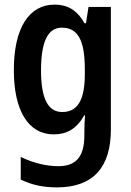

<svg xmlns="http://www.w3.org/2000/svg" viewBox="-20 -573 568 833"><path d="M217 -553C105 -553 40 -450 40 -269C40 -93 103 10 213 10C268 10 311 -12 346 -73H349C347 -50 346 -20 346 3V15C346 110 307 148 233 148C183 148 126 135 70 108V206C119 230 169 240 227 240C386 240 461 151 461 -11V-543H364L353 -472H347C313 -531 271 -553 217 -553ZM248 -453C316 -453 348 -402 348 -272V-250C348 -135 314 -87 250 -87C188 -87 158 -146 158 -267C158 -391 187 -453 248 -453Z"/></svg>

Font: Noto Sans Gurmukhi UI Condensed SemiBold
Style: Regular
Weight: 600
Width: 3
Designer: Jelle Bosma - Monotype Design Team
Foundry: Monotype Imaging Inc.
Version: Version 2.004